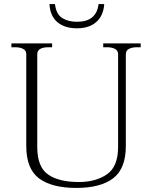

<svg xmlns="http://www.w3.org/2000/svg" viewBox="-20 -913 747 943"><path d="M223 -893H250Q256 -843 285.5 -824.5Q315 -806 358 -806Q454 -806 464 -893H492Q488 -836 453 -805Q418 -774 358 -774Q297 -774 261.5 -804.5Q226 -835 223 -893ZM109 -196V-647Q109 -665 93.5 -673Q78 -681 55 -681H36V-700H236V-681H217Q193 -681 178 -673Q163 -665 163 -647V-191Q163 -93 216 -56Q269 -19 367 -19Q451 -19 505.5 -57Q560 -95 560 -191V-647Q560 -665 544.5 -673Q529 -681 506 -681H487V-700H671V-681H652Q629 -681 613.5 -673Q598 -665 598 -647V-196Q598 -85 536 -37.5Q474 10 355 10Q234 10 171.5 -37Q109 -84 109 -196Z"/></svg>

Font: Taviraj ExtraLight
Style: Regular
Weight: 200
Designer: Katatrad Team
Foundry: CadsonDemak
Version: Version 1.030